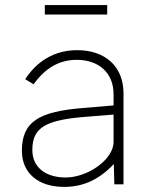

<svg xmlns="http://www.w3.org/2000/svg" viewBox="-20 -724 603 754"><path d="M401 -704H156V-667H401ZM232 10C308 10 371 -20 427 -80L429 0H465V-358C465 -463 393 -527 283 -527C188 -527 121 -478 79 -413L112 -393C157 -456 212 -489 281 -489C369 -489 426 -437 426 -354V-310L307 -300C135 -286 66 -248 66 -132C66 -44 130 10 232 10ZM238 -27C159 -27 107 -67 107 -135C107 -225 161 -254 326 -266L426 -274V-167C426 -97 324 -27 238 -27Z"/></svg>

Font: United Sans Thin
Style: Regular
Weight: 100
Designer: Pablo Impallari, Rodrigo Fuenzalida (Modified by Dan O. Williams)
Version: Version 1.000;PS 001.000;hotconv 1.0.88;makeotf.lib2.5.64775